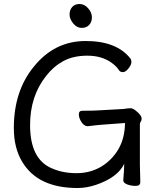

<svg xmlns="http://www.w3.org/2000/svg" viewBox="-20 -926 792 969"><path d="M443.8 -838.9Q443.8 -814.9 429.9 -800Q416 -785.2 392.1 -785.2Q368.2 -785.2 349.6 -807.6Q331.1 -830.1 331.1 -853Q331.1 -876 344.5 -890.9Q357.9 -905.8 381.8 -905.8Q405.8 -905.8 424.8 -884.3Q443.8 -862.8 443.8 -838.9ZM688 -6.8Q688 12.2 664.6 12.2Q641.1 12.2 621.6 4.6Q602.1 -2.9 602.1 -16.1V-17.1Q606.9 -70.3 606.9 -99.1Q573.7 -30.3 464.8 6.8Q417 22.9 371.1 22.9Q170.9 22.9 91.8 -109.9Q49.8 -179.7 49.8 -279.8Q49.8 -466.8 150.9 -589.8Q254.9 -718.8 411.4 -719Q567.9 -719.2 637.2 -631.8Q643.1 -626 643.1 -612.5Q643.1 -599.1 628.4 -580.6Q613.8 -562 600.3 -562Q586.9 -562 581.1 -570.8Q567.9 -591.8 541 -610.8Q492.2 -645 421.1 -645Q350.1 -645 300 -617.9Q250 -590.8 212.9 -543Q131.8 -440.9 131.8 -294.9Q131.8 -122.1 242.2 -76.2Q296.4 -52.2 365.2 -52Q434.1 -51.8 489 -84Q543.9 -116.2 578.1 -173.8Q610.4 -231 610.8 -305.2L499 -296.9Q479 -295.9 423.8 -289.1H421.9Q404.8 -289.1 391.4 -309.6Q377.9 -330.1 377.9 -348.6Q377.9 -367.2 396 -367.2H410.2Q454.1 -367.2 480 -369.1L603 -376Q610.8 -377 620.4 -378.4Q629.9 -379.9 638.9 -379.9Q647.9 -379.9 662.1 -370.1Q695.3 -345.2 694.8 -326.2Q694.8 -317.4 690.4 -312.3Q686 -307.1 686 -297.9V-97.2Q686 -89.4 686.5 -71.3Q687 -53.2 687.5 -34.9Q688 -16.6 688 -6.8Z"/></svg>

Font: LXGW WenKai Screen R
Style: Regular
Weight: 400
Designer: Fontworks Inc.
Version: Version 1.235;May 31, 2022